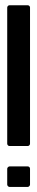

<svg xmlns="http://www.w3.org/2000/svg" viewBox="-20 -720 144 740"><path d="M7.8 -8.3V-69.8Q7.8 -72.8 10.7 -75.7Q13.7 -78.6 16.6 -78.6H86.9Q90.8 -78.6 93.3 -75.9Q95.7 -73.2 95.7 -69.8V-8.3Q95.7 -5.4 92.8 -2.4Q89.8 0.5 86.9 0.5H16.6Q13.7 0.5 10.7 -2.4Q7.8 -5.4 7.8 -8.3ZM86.9 -699.7Q90.8 -699.7 93.3 -697Q95.7 -694.3 95.7 -690.9V-166Q95.7 -162.6 92.8 -159.7Q90.3 -157.2 86.9 -157.2H16.6Q13.2 -157.2 10.7 -159.7Q7.8 -162.6 7.8 -166V-690.9Q7.8 -694.3 10.7 -697.3Q13.2 -699.7 16.6 -699.7Z"/></svg>

Font: Silence Rounded
Style: Regular
Weight: 400
Designer: Lilo Joris
Foundry: Lilo Joris
Version: Version 1.019;Fontself Maker 3.5.7